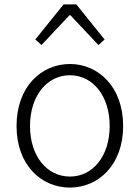

<svg xmlns="http://www.w3.org/2000/svg" viewBox="-20 -837 634 870"><path d="M297 13C425 13 538 -89 538 -266C538 -444 425 -547 297 -547C167 -547 55 -444 55 -266C55 -89 167 13 297 13ZM297 -37C192 -37 116 -130 116 -266C116 -402 192 -496 297 -496C401 -496 477 -402 477 -266C477 -130 401 -37 297 -37ZM140 -658 168 -633 295 -768H299L426 -633L454 -658L326 -817H268Z"/></svg>

Font: Noto Sans CJK Light
Style: Regular
Weight: 300
Designer: Ryoko NISHIZUKA (kana & ideographs); Paul D. Hunt (Latin, Greek & Cyrillic); Wenlong ZHANG (bopomofo); Sandoll Communica
Foundry: Adobe Systems Incorporated
Version: Version 1.000;PS 1;hotconv 1.0.78;makeotf.lib2.5.61930